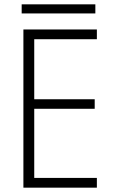

<svg xmlns="http://www.w3.org/2000/svg" viewBox="-20 -866 540 886"><path d="M88 0V-730H427V-685H138V-408H417V-364H138V-45H427V0ZM80 -804V-846H420V-804Z"/></svg>

Font: M PLUS Code Latin Light
Style: Regular
Weight: 300
Designer: Coji Morishita
Foundry: UNDERFOREST DESIGN
Version: Version 1.002; ttfautohint (v1.8.3)